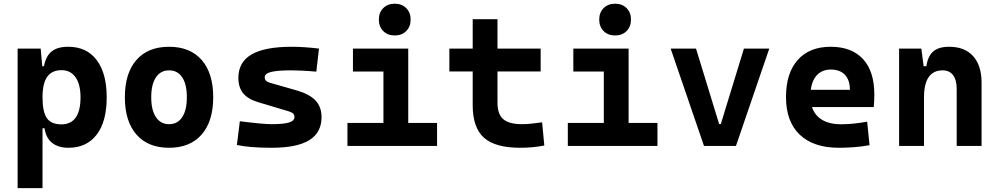

<svg xmlns="http://www.w3.org/2000/svg" viewBox="-20 -776 5313 1021"><path d="M73.7 224.6V-517.6H196.3L206.1 -408.2V224.6ZM344.2 9.8Q290 9.8 257.3 -16.1Q224.6 -42 216.8 -93.8H170.9L206.1 -258.3Q206.1 -183.1 228.5 -148.9Q251 -114.7 307.1 -114.7Q356.9 -114.7 382.6 -150.9Q408.2 -187 408.2 -258.3Q408.2 -327.1 381.8 -365Q355.5 -402.8 307.1 -402.8Q256.8 -402.8 231.4 -368.2Q206.1 -333.5 206.1 -258.3L175.8 -423.8H213.9Q223.1 -476.1 253.7 -501.7Q284.2 -527.3 343.3 -527.3Q440.4 -527.3 493.9 -457Q547.4 -386.7 547.4 -258.3Q547.4 -128.9 493.9 -59.6Q440.4 9.8 344.2 9.8Z M878.9 9.8Q767.1 9.8 705.6 -60.5Q644 -130.9 644 -258.8Q644 -387.2 705.6 -457.3Q767.1 -527.3 878.9 -527.3Q990.8 -527.3 1052.3 -457.3Q1113.8 -387.2 1113.8 -258.8Q1113.8 -130.9 1052.3 -60.5Q990.8 9.8 878.9 9.8ZM879.2 -115.7Q924.3 -115.7 949 -153.1Q973.6 -190.5 973.6 -258.9Q973.6 -327.6 949 -364.7Q924.3 -401.9 878.9 -401.9Q834 -401.9 809.1 -364.7Q784.2 -327.5 784.2 -258.8Q784.2 -190.4 809.1 -153.1Q834 -115.7 879.2 -115.7Z M1424.8 9.8Q1365.7 9.8 1320.1 6.1Q1274.4 2.4 1239.7 -4.9L1255.4 -131.3Q1316.9 -123.5 1358.9 -119.6Q1400.9 -115.7 1424.8 -115.7Q1488.8 -115.7 1517.3 -124.8Q1545.9 -133.8 1545.9 -153.8Q1545.9 -165.5 1538.6 -172.4Q1531.2 -179.2 1515.1 -184.1L1351.6 -232.9Q1299.8 -248.5 1273.7 -279.3Q1247.6 -310.1 1247.6 -362.3Q1247.6 -445.8 1317.9 -486.6Q1388.2 -527.3 1531.2 -527.3Q1564.5 -527.3 1600.3 -524.9Q1636.2 -522.5 1676.3 -517.6L1662.1 -395Q1617.7 -398.9 1584.5 -400.4Q1551.3 -401.9 1528.3 -401.9Q1454.6 -401.9 1421.1 -393.3Q1387.7 -384.8 1387.7 -365.2Q1387.7 -353 1394.8 -346.4Q1401.9 -339.8 1417 -335.4L1557.1 -295.4Q1624 -276.4 1657 -242.4Q1689.9 -208.5 1689.9 -153.3Q1689.9 -70.8 1624.5 -30.5Q1559.1 9.8 1424.8 9.8Z M2019 0V-488.3H2150.9V0ZM1827.6 0V-122.1H2028.8V0ZM2141.1 0V-122.1H2304.2V0ZM1856.9 -395.5V-517.6H2150.9V-395.5ZM2079.1 -587.4Q2041.5 -587.4 2018.1 -610.8Q1994.6 -634.3 1994.6 -671.9Q1994.6 -709.5 2018.1 -732.9Q2041.5 -756.3 2079.1 -756.3Q2116.7 -756.3 2140.1 -732.9Q2163.6 -709.5 2163.6 -671.9Q2163.6 -634.3 2140.1 -610.8Q2116.7 -587.4 2079.1 -587.4Z M2746.6 9.8Q2612.9 9.8 2553.3 -43.9Q2493.7 -97.7 2493.7 -215.8V-283.2H2625.5V-228.5Q2625.5 -169.3 2656 -142.5Q2686.5 -115.7 2756.3 -115.7Q2778.8 -115.7 2804.4 -118.4Q2829.9 -121.1 2862.8 -125.5L2874.5 -2Q2842.3 3.9 2811.7 6.8Q2781.1 9.8 2746.6 9.8ZM2493.7 -252.4V-673.8H2625.5V-252.4ZM2369.6 -396V-517.6H2855V-396Z M3190.9 0V-488.3H3322.8V0ZM2999.5 0V-122.1H3200.7V0ZM3313 0V-122.1H3476.1V0ZM3028.8 -395.5V-517.6H3322.8V-395.5ZM3251 -587.4Q3213.4 -587.4 3189.9 -610.8Q3166.5 -634.3 3166.5 -671.9Q3166.5 -709.5 3189.9 -732.9Q3213.4 -756.3 3251 -756.3Q3288.6 -756.3 3312 -732.9Q3335.4 -709.5 3335.4 -671.9Q3335.4 -634.3 3312 -610.8Q3288.6 -587.4 3251 -587.4Z M3723.6 0 3546.4 -517.6H3681.2L3804.2 -116.2H3813L3936 -517.6H4070.8L3893.6 0Z M4440.4 9.8Q4306 9.8 4232.8 -59.8Q4159.7 -129.4 4159.7 -259.8Q4159.7 -386.7 4221.9 -457Q4284 -527.3 4397.5 -527.3Q4508.3 -527.3 4568.8 -462.4Q4629.4 -397.4 4629.4 -273.4Q4629.4 -238.3 4626.3 -206.5H4246.6V-298.3H4499.5Q4499.5 -350.5 4472.9 -378.4Q4446.3 -406.2 4398.4 -406.2Q4346.7 -406.2 4318.1 -369.4Q4289.6 -332.5 4289.6 -264.6Q4289.6 -191.5 4331.9 -153.4Q4374.2 -115.2 4452.1 -115.2Q4487.4 -115.2 4521.5 -118.9Q4555.7 -122.6 4591.3 -128.9L4604 -3.9Q4554.4 4.9 4513.2 7.3Q4472.1 9.8 4440.4 9.8Z M5067.4 0V-304.2Q5067.4 -351.1 5048.1 -376.5Q5028.8 -401.9 4993 -401.9Q4893.6 -401.9 4893.6 -258.3L4863.3 -423.8H4906.2Q4913.6 -476.1 4941.9 -501.7Q4970.2 -527.3 5027.8 -527.3Q5109.9 -527.3 5154.8 -477.5Q5199.7 -427.7 5199.7 -336.9V0ZM4761.2 0V-517.6H4879.4L4893.6 -408.2V0Z"/></svg>

Font: Cascadia Mono PL
Style: Regular
Weight: 400
Monospace: yes
Designer: Aaron Bell
Foundry: Saja Typeworks
Version: Version 2102.003